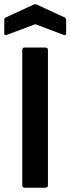

<svg xmlns="http://www.w3.org/2000/svg" viewBox="-30 -877 329 897"><path d="M85 0Q74 0 74 -12V-643Q74 -655 85 -655H182Q194 -655 194 -643V-12Q194 0 182 0ZM2 -714Q-10 -709 -10 -721V-784Q-10 -793 -2 -796L126 -855Q135 -859 143 -855L271 -796Q279 -793 279 -784V-721Q279 -709 267 -714L135 -764Z"/></svg>

Font: Sofia Sans
Style: Bold
Weight: 700
Designer: Botio Nikoltchev, Ani Petrova
Foundry: lettersoup
Version: Version 4.100; ttfautohint (v1.8.4.7-5d5b)